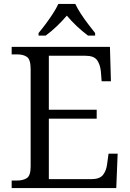

<svg xmlns="http://www.w3.org/2000/svg" viewBox="-20 -951 659 971"><path d="M39 0V-38H66Q97 -38 116 -50.5Q135 -63 135 -109V-601Q135 -650 116.5 -663Q98 -676 66 -676H39V-714H536L541 -540H494L490 -591Q486 -627 470 -648Q454 -669 413 -669H227V-396H469V-351H227V-45H442Q484 -45 501 -66.5Q518 -88 522 -123L529 -174H575L568 0ZM175 -784Q191 -803 210.5 -829Q230 -855 247.5 -882Q265 -909 275 -931H361Q371 -909 388.5 -882Q406 -855 426 -829Q446 -803 461 -784V-771H425Q364 -817 318 -872Q295 -845 268 -819Q241 -793 211 -771H175Z"/></svg>

Font: Noto Serif Hentaigana
Style: Regular
Weight: 400
Designer: Kazuhiro Yamada
Foundry: nipponia
Version: Version 1.000; ttfautohint (v1.8.4.7-5d5b)